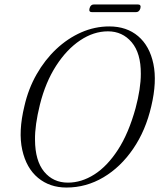

<svg xmlns="http://www.w3.org/2000/svg" viewBox="-20 -829 714 861"><path d="M470 -710.5Q548 -710.5 599.5 -666.8Q651 -623 667.8 -542.8Q684.5 -462.5 658.5 -353Q633.5 -244 577.2 -161.8Q521 -79.5 443.8 -33.8Q366.5 12 278 12Q203 12 150.5 -31.5Q98 -75 79.8 -156.8Q61.5 -238.5 89.5 -353.5Q107 -430.5 144 -495.5Q181 -560.5 232.2 -608.8Q283.5 -657 344.2 -683.8Q405 -710.5 470 -710.5ZM284.5 -10Q345.5 -10 403.2 -46.8Q461 -83.5 509 -157.5Q557 -231.5 588 -344Q611.5 -432 611.5 -498Q612 -590.5 570.5 -639.5Q529 -688.5 464 -688.5Q400 -688.5 339.5 -648Q279 -607.5 231.5 -533.8Q184 -460 159 -360Q147.5 -313.5 142 -274.2Q136.5 -235 137 -202Q137.5 -108 178 -59Q218.5 -10 284.5 -10ZM381.5 -791.5Q386 -809 401 -809H598.5Q614 -809 609.5 -791.5Q604.5 -774.5 589.5 -774.5H392.5Q377 -774.5 381.5 -791.5Z"/></svg>

Font: Fraunces 144pt S050 Light
Style: Italic
Weight: 300
Italic angle: -16°
Version: Version 1.000; ttfautohint (v1.8.3)